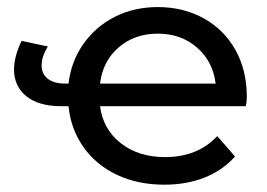

<svg xmlns="http://www.w3.org/2000/svg" viewBox="-20 -512 749 538"><path d="M668.8 -214.4C670.7 -222.9 671.6 -231.8 671.6 -241C671.6 -290.1 661 -333.7 639.9 -371.7C618.7 -409.7 589.1 -439.3 551.1 -460.5C513.1 -481.6 470.1 -492.2 422.3 -492.2C378.1 -492.2 338.1 -483.2 302.2 -465.1C266.3 -447 236.9 -421.7 213.9 -389.2C190.9 -356.7 176.9 -319.5 172 -277.8H162.8C141.4 -277.8 125 -282.4 113.6 -291.6C102.3 -300.8 96.6 -313.1 96.6 -328.4C96.6 -345 102.4 -362.8 114.1 -381.8L40.5 -397.4C26.4 -368 19.3 -341.3 19.3 -317.4C19.3 -286.1 30.8 -261.1 53.8 -242.4C76.8 -223.7 109.5 -214.4 151.8 -214.4H172C176.3 -171.4 190.3 -133.2 213.9 -99.8C237.5 -66.4 268.8 -40.5 307.7 -22.1C346.7 -3.7 391 5.5 440.7 5.5C482.4 5.5 520.1 -1.2 553.8 -14.7C587.6 -28.2 615.8 -47.8 638.5 -73.6L588.8 -130.6C552 -91.4 503.2 -71.8 442.5 -71.8C392.8 -71.8 351.4 -84.8 318.3 -110.9C285.2 -136.9 265.9 -171.4 260.4 -214.4ZM312.3 -379C342.1 -404.8 378.7 -417.7 422.3 -417.7C465.8 -417.7 502.5 -404.6 532.2 -378.6C562 -352.5 579.3 -318.9 584.2 -277.8H260.4C265.3 -319.5 282.6 -353.3 312.3 -379Z"/></svg>

Font: Montserrat Ace
Style: Regular
Weight: 500
Designer: Julieta Ulanovsky
Foundry: Julieta Ulanovsky
Version: Version 1